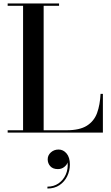

<svg xmlns="http://www.w3.org/2000/svg" viewBox="-20 -770 645 1115"><path d="M257 155.2Q257 131.6 275.4 115Q293.8 98.4 320.2 98.4Q347.4 98.4 366.6 121.2Q385.8 144 385.8 185.2Q385.8 221.6 370.4 253.4Q355 285.2 325.8 305Q296.6 324.8 255.4 324.8V314Q292.2 314 319.8 295Q347.4 276 361.8 244Q376.2 212 372.6 173.6Q367.8 188.4 352.4 200.2Q337 212 316.2 212Q287 212 272 195.2Q257 178.4 257 155.2ZM577.5 0H24.5V-13.5H114V-736.5H24.5V-750H323V-736.5H233.5V-13.5H366Q442.5 -13.5 484.5 -40Q526.5 -66.5 543.8 -114Q561 -161.5 564 -225H577.5Z"/></svg>

Font: Bodoni* 16 Medium
Style: Regular
Weight: 500
Version: Version 2.2